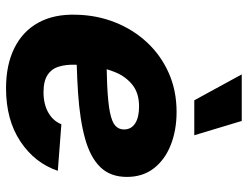

<svg xmlns="http://www.w3.org/2000/svg" viewBox="-112 -690 813 630"><g transform="rotate(90 295.0 -375.5)"><path d="M270 11.7Q193.8 11.7 138.7 -15.4Q83.5 -42.5 54.9 -94.2Q26.4 -146 28.8 -219.2Q30.3 -287.1 54 -346.4Q77.6 -405.8 119.6 -450.9Q161.6 -496.1 219.5 -522Q277.3 -547.9 347.7 -547.9Q407.7 -547.9 456.1 -528.8Q504.4 -509.8 532.7 -473.4Q561 -437 561 -384.8Q561 -330.6 528.8 -297.6Q496.6 -264.6 435.1 -247.6Q373.5 -230.5 285.6 -224.6Q197.8 -218.8 86.9 -218.8L103 -317.4Q198.2 -317.4 257.8 -320.1Q317.4 -322.8 349.4 -329.3Q381.3 -335.9 393.3 -347.2Q405.3 -358.4 405.3 -375.5Q405.3 -398.9 385.5 -411.9Q365.7 -424.8 330.1 -424.8Q286.1 -424.8 259 -403.1Q231.9 -381.3 218 -347.9Q204.1 -314.5 198.7 -278.8Q193.4 -243.2 192.9 -215.3Q191.9 -185.5 199 -161.9Q206.1 -138.2 226.1 -124.8Q246.1 -111.3 283.2 -111.3Q322.3 -111.3 349.9 -127Q377.4 -142.6 388.2 -169.9L541 -158.2Q515.1 -82 444.3 -35.2Q373.5 11.7 270 11.7ZM309.6 -606 224.6 -761.7H377.4L424.3 -606Z"/></g></svg>

Font: Inter 18pt ExtraBold
Style: Italic
Weight: 800
Italic angle: -9.3988°
Designer: Rasmus Andersson
Foundry: rsms
Version: Version 4.001;git-66647c0bb